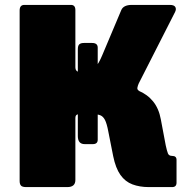

<svg xmlns="http://www.w3.org/2000/svg" viewBox="-20 -762 779 782"><path d="M325 -175Q297 -175 297 -208V-561Q297 -576 303 -581.5Q309 -587 322 -587H355Q378 -587 378 -568V-193Q378 -175 358 -175ZM87 0Q71 0 65.5 -6Q60 -12 60 -25V-719Q60 -742 79 -742H269Q287 -742 287 -721V-489Q287 -469 305 -469H349L450 -412Q504 -409 542 -393.5Q580 -378 603.5 -349Q627 -320 635 -276L655 -170Q660 -147 664 -137Q668 -127 681 -127Q699 -127 699 -111V-18Q699 0 681 0H586Q549 0 519.5 -11Q490 -22 470.5 -49.5Q451 -77 441 -126L421 -227Q415 -259 407.5 -273.5Q400 -288 388.5 -292.5Q377 -297 359 -297H303Q287 -297 287 -282V-29Q287 0 254 0ZM324 -373 328 -469Q354 -469 369 -488Q384 -507 396 -536L474 -721Q483 -742 517 -742H672Q689 -742 694 -733.5Q699 -725 693 -713L545 -422Q541 -413 539.5 -404.5Q538 -396 548 -391Z"/></svg>

Font: Libre Franklin Black
Style: Regular
Weight: 900
Designer: Pablo Impallari, Rodrigo Fuenzalida, Nhung Nguyen
Foundry: Impallari Type
Version: Version 3.000